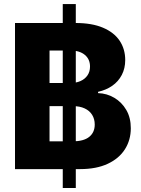

<svg xmlns="http://www.w3.org/2000/svg" viewBox="-20 -842 701 956"><path d="M292.5 94.2V-821.8H357.4V94.2ZM54.7 0V-727.5H356.4Q437.5 -727.5 492.7 -704.1Q547.9 -680.7 575.7 -639.2Q603.5 -597.7 603.5 -543Q603.5 -501.5 586.4 -468.8Q569.3 -436 538.8 -414.8Q508.3 -393.6 468.3 -384.8V-378.4Q512.2 -377 549.3 -355Q586.4 -333 608.9 -294.4Q631.3 -255.9 631.3 -203.6Q631.3 -145 602.1 -98.9Q572.8 -52.7 516.4 -26.4Q460 0 378.9 0ZM226.6 -138.2H340.8Q396.5 -138.2 424.1 -160.4Q451.7 -182.6 451.7 -221.7Q451.7 -249.5 438.7 -270.3Q425.8 -291 401.6 -302.2Q377.4 -313.5 343.8 -313.5H226.6ZM226.6 -428.7H330.1Q358.9 -428.7 380.9 -438.5Q402.8 -448.2 415.5 -466.6Q428.2 -484.9 428.2 -510.7Q428.2 -547.4 402.3 -568.8Q376.5 -590.3 332 -590.3H226.6Z"/></svg>

Font: Inter 18pt ExtraBold
Style: Regular
Weight: 800
Designer: Rasmus Andersson
Foundry: rsms
Version: Version 4.001;git-66647c0bb